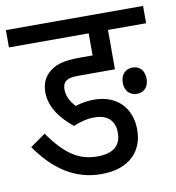

<svg xmlns="http://www.w3.org/2000/svg" viewBox="-73 -688 693 754"><g transform="rotate(-10 273.5 -311.0)"><path d="M282 -224C338 -224 363 -194 363 -149C363 -96 330 -71 268 -71C190 -71 138 -112 79 -195L18 -152C84 -58 164 0 272 0C385 0 440 -63 440 -147C440 -236 383 -293 293 -293C270 -293 242 -289 218 -281C201 -301 186 -323 186 -352C186 -364 189 -376 196 -382C206 -392 219 -396 250 -396H395V-553H547V-622H0V-553H318V-465H264C199 -465 167 -453 143 -432C122 -414 110 -388 110 -355C110 -290 154 -241 198 -205C226 -217 254 -224 282 -224ZM416 -338C416 -307 435 -286 464 -286C493 -286 511 -307 511 -338C511 -369 494 -391 464 -391C434 -391 416 -369 416 -338Z"/></g></svg>

Font: Noto Sans Devanagari UI Condensed
Style: Regular
Weight: 400
Width: 3
Designer: Jelle Bosma - Monotype Design Team
Foundry: Monotype Imaging Inc.
Version: Version 2.004